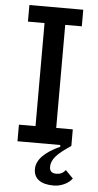

<svg xmlns="http://www.w3.org/2000/svg" viewBox="-60 -734 498 980"><g transform="rotate(5 188.5 -244.5)"><path d="M50 -85H135V-613H50V-698H326V-613H241V-85H326V0Q271 36 249 62Q227 88 227 115Q227 148 262 148Q291 148 309 125L348 165Q333 185 307 197Q281 209 253 209Q203 209 177 189.5Q151 170 151 134Q151 98 181.5 66.5Q212 35 270 9L269 0H50Z"/></g></svg>

Font: IBM Plex Sans Condensed Medium
Style: Regular
Weight: 500
Width: 3
Designer: Mike Abbink, Paul van der Laan, Pieter van Rosmalen
Foundry: Bold Monday
Version: Version 1.3